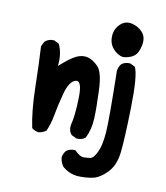

<svg xmlns="http://www.w3.org/2000/svg" viewBox="-74 -562 647 748"><g transform="rotate(10 250.0 -188.0)"><path d="M280.3 123Q248 119.1 222.7 97.7Q210.9 82 209 62.5Q210.9 46.9 220.7 35.2Q234.4 23.4 256.8 25.4Q278.3 46.9 292 46.9Q305.7 46.9 318.8 44.9Q332 43 345.2 15.6Q358.4 -11.7 362.3 -63Q366.2 -114.3 362.3 -307.6Q364.3 -323.2 374 -335Q387.7 -346.7 409.2 -344.7L428.7 -335Q444.3 -301.8 441.4 -175.8Q438.5 -49.8 432.6 2.4Q426.8 54.7 398.4 84Q370.1 113.3 341.8 119.1Q313.5 125 280.3 123ZM103.5 -18.6Q87.9 -20.5 76.2 -30.3Q62.5 -94.7 60.5 -189.5Q58.6 -284.2 54.7 -350.6L64.5 -370.1Q80.1 -383.8 101.6 -381.8L121.1 -372.1Q138.7 -335 132.8 -286.1Q173.8 -323.2 197.3 -334Q220.7 -344.7 241.7 -339.4Q262.7 -334 283.2 -313Q303.7 -292 306.6 -221.7Q309.6 -151.4 307.6 -108.4Q305.7 -65.4 288.1 -30.3Q274.4 -18.6 252.9 -20.5L232.4 -30.3Q218.8 -45.9 222.7 -69.3Q232.4 -104.5 234.4 -176.3Q236.3 -248 210.9 -241.2Q185.5 -234.4 171.9 -182.1Q158.2 -129.9 152.3 -95.7Q146.5 -61.5 132.8 -30.3Q119.1 -20.5 103.5 -18.6ZM376 -364.3Q354.5 -368.2 336.9 -387.7Q319.3 -407.2 320.3 -436.5Q321.3 -465.8 341.8 -485.4Q362.3 -504.9 388.7 -498.5Q415 -492.2 431.6 -473.1Q448.2 -454.1 441.9 -422.4Q435.5 -390.6 419.4 -378.4Q403.3 -366.2 376 -364.3Z"/></g></svg>

Font: NaikaiFont
Style: Regular
Weight: 400
Version: Version 1.67